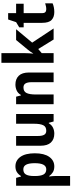

<svg xmlns="http://www.w3.org/2000/svg" viewBox="857 -1658 1040 2795"><g transform="rotate(-90 1377.5 -260.0)"><path d="M354 -556Q440 -556 492 -483.5Q544 -411 544 -273Q544 -136 491.5 -63Q439 10 353 10Q302 10 268.5 -11Q235 -32 213 -64H206Q213 -16 213 16V240H72V-546H186L206 -475H213Q236 -513 270 -534.5Q304 -556 354 -556ZM310 -441Q258 -441 236 -404Q214 -367 213 -290V-269Q213 -189 235 -148Q257 -107 311 -107Q400 -107 400 -274Q400 -358 378.5 -399.5Q357 -441 310 -441Z M1116 -546V0H1007L988 -70H981Q957 -29 917.5 -9.5Q878 10 830 10Q748 10 701 -39.5Q654 -89 654 -190V-546H796V-227Q796 -168 813.5 -137.5Q831 -107 871 -107Q932 -107 953 -152Q974 -197 974 -281V-546Z M1545 -556Q1625 -556 1672.5 -507.5Q1720 -459 1720 -358V0H1579V-321Q1579 -379 1561 -409Q1543 -439 1502 -439Q1444 -439 1422 -395Q1400 -351 1400 -260V0H1259V-546H1368L1386 -477H1394Q1417 -519 1458 -537.5Q1499 -556 1545 -556Z M2002 -422Q2002 -389 2000 -359Q1998 -329 1995 -297H1997Q2011 -320 2024 -338.5Q2037 -357 2053 -376L2193 -546H2350L2155 -312L2361 0H2200L2062 -224L2002 -173V0H1861V-760H2002Z M2641 -107Q2663 -107 2683.5 -111.5Q2704 -116 2727 -123V-15Q2704 -4 2670.5 3Q2637 10 2600 10Q2527 10 2485 -29.5Q2443 -69 2443 -168V-436H2378V-501L2453 -546L2492 -662H2584V-546H2721V-436H2584V-166Q2584 -107 2641 -107Z"/></g></svg>

Font: Noto Sans Tamil SemiCondensed
Style: Bold
Weight: 700
Width: 4
Designer: Jelle Bosma - Monotype Design Team
Foundry: Monotype Imaging Inc.
Version: Version 2.004; ttfautohint (v1.8.4.7-5d5b)